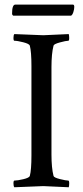

<svg xmlns="http://www.w3.org/2000/svg" viewBox="-20 -791 351 814"><path d="M113.3 -510.7Q113.3 -571.3 106.4 -597.7Q103.5 -605.5 78.6 -611.8Q53.7 -618.2 41 -618.2Q37.1 -618.2 37.1 -630.4Q37.1 -642.6 41 -646.5Q153.3 -641.6 163.6 -641.6Q173.8 -641.6 271.5 -646.5Q273.4 -640.6 273.4 -629.4Q273.4 -618.2 269.5 -618.2Q259.8 -618.2 234.4 -611.3Q209 -604.5 207 -597.7Q198.2 -563.5 198.2 -506.8V-135.7Q198.2 -79.1 207 -44.9Q209 -38.1 234.4 -31.7Q259.8 -25.4 269.5 -25.4Q273.4 -25.4 273.4 -14.2Q273.4 -2.9 271.5 2.9Q173.8 -2 163.6 -2Q153.3 -2 41 2.9Q37.1 -1 37.1 -13.2Q37.1 -25.4 41 -25.4Q53.7 -25.4 78.6 -31.2Q103.5 -37.1 106.4 -44.9Q113.3 -71.3 113.3 -131.8ZM31.2 -733.4Q31.2 -771.5 44.9 -771.5H289.1Q294.9 -771.5 294.9 -761.7Q294.9 -752 291 -739.7Q287.1 -727.5 281.2 -724.6Q158.7 -724.6 36.1 -724.6Q35.2 -724.6 33.2 -727.1Q31.2 -729.5 31.2 -733.4Z"/></svg>

Font: CrimsonText-Roman
Style: Roman
Weight: 400
Version: Version 0.13